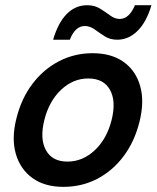

<svg xmlns="http://www.w3.org/2000/svg" viewBox="-20 -717 609 747"><path d="M226.7 10Q153.3 10 105.8 -24.6Q58.3 -59.2 41.2 -119.6Q24.2 -180 44.2 -257.5Q63.3 -334.2 106.3 -390.8Q149.2 -447.5 209.6 -478.8Q270 -510 340 -510Q413.3 -510 460.8 -476.2Q508.3 -442.5 525.4 -382.1Q542.5 -321.7 522.5 -242.5Q503.3 -165.8 460.8 -109.2Q418.3 -52.5 358.3 -21.2Q298.3 10 226.7 10ZM242.5 -88.3Q301.7 -88.3 348.8 -132.5Q395.8 -176.7 414.2 -250Q432.5 -323.3 407.9 -367.5Q383.3 -411.7 323.3 -411.7Q264.2 -411.7 217.5 -367.5Q170.8 -323.3 152.5 -250Q134.2 -176.7 158.8 -132.5Q183.3 -88.3 242.5 -88.3ZM186.7 -562.5Q205.8 -628.3 239.6 -662.5Q273.3 -696.7 319.2 -696.7Q348.3 -696.7 369.6 -683.3Q390.8 -670 408.8 -656.7Q426.7 -643.3 445.8 -643.3Q482.5 -643.3 505 -696.7H569.2Q550 -631.7 515.4 -597.1Q480.8 -562.5 435.8 -562.5Q408.3 -562.5 387.5 -575.8Q366.7 -589.2 348.3 -602.5Q330 -615.8 310 -615.8Q272.5 -615.8 251.7 -562.5Z"/></svg>

Font: Funnel Sans Medium
Style: Italic
Weight: 500
Italic angle: -14.036°
Version: Version 1.000; Beta; Release 5; Build 24; ttfautohint (v1.8.